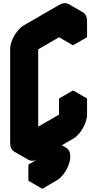

<svg xmlns="http://www.w3.org/2000/svg" viewBox="-20 -946 603 1191"><path d="M217 -740 433 -865Q467 -885 493.5 -870Q520 -855 520 -815V-715L433 -665V-765L217 -640V-60L433 -185V-285L520 -335V-235Q520 -209 507.5 -179Q495 -149 475.5 -123.5Q456 -98 433 -85L217 40Q182 60 156 45Q130 30 130 -10V-590Q130 -617 142 -646.5Q154 -676 174 -701.5Q194 -727 217 -740ZM329 -25Q364 -45 390 -30Q416 -15 416 25Q416 51 404 81Q392 111 372 136.5Q352 162 329 175L242 225V125L329 75ZM520 -335 433 -285 346 -335 433 -385ZM433 -285V-185L346 -235V-335ZM433 -765V-665L346 -715V-815ZM390 -30Q364 -45 329 -25L242 -75Q277 -95 303 -80ZM329 -25V75L242 25V-75ZM329 75 242 125 156 75 242 25ZM242 125V225L156 175V75ZM433 -185 217 -60 130 -110 346 -235ZM494 -870Q467 -885 433 -865L217 -740Q194 -727 174 -701.5Q154 -676 142 -646.5Q130 -617 130 -590V-10Q130 30 156 45L69 -5Q43 -20 43 -60V-640Q43 -667 55 -696.5Q67 -726 87 -751.5Q107 -777 130 -790L346 -915Q381 -935 407 -920Z"/></svg>

Font: Nabla
Style: Regular
Weight: 400
Designer: Arthur Reinders Folmer
Foundry: Typearture
Version: Version 1.002